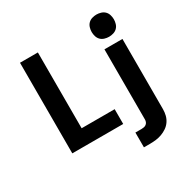

<svg xmlns="http://www.w3.org/2000/svg" viewBox="-211 -947 1322 1349"><g transform="rotate(-30 450.0 -272.5)"><path d="M116 0V-735H261V-120H529V0ZM573 215V95H623Q633 95 643 93Q653 91 661 85Q669 79 673 69.5Q677 60 677 50V-520H823V50Q823 75 817 99Q811 123 797 143.5Q783 164 762.5 178Q742 192 719 200.5Q696 209 671.5 212Q647 215 623 215ZM750 -580Q732 -580 714 -585.5Q696 -591 683.5 -603.5Q671 -616 665.5 -634Q660 -652 660 -670Q660 -688 665.5 -706Q671 -724 683.5 -736.5Q696 -749 714 -754.5Q732 -760 750 -760Q768 -760 786 -754.5Q804 -749 816.5 -736.5Q829 -724 834.5 -706Q840 -688 840 -670Q840 -652 834.5 -634Q829 -616 816.5 -603.5Q804 -591 786 -585.5Q768 -580 750 -580Z"/></g></svg>

Font: Iosevka Aile Heavy
Style: Regular
Weight: 900
Designer: Belleve Invis
Foundry: Belleve Invis
Version: Version 31.1.0; ttfautohint (v1.8.4)